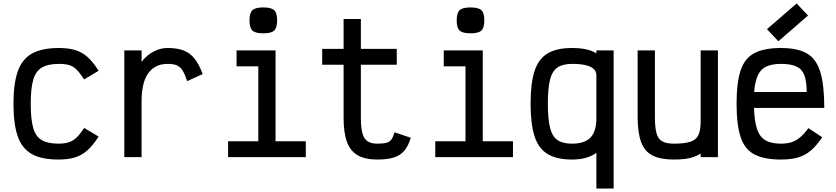

<svg xmlns="http://www.w3.org/2000/svg" viewBox="-20 -910 4840 1112"><path d="M318 14Q221 14 164 -18Q107 -50 82.5 -121Q58 -192 58 -309Q58 -426 83 -497Q108 -568 165.5 -600Q223 -632 322 -632Q378 -632 417.5 -619.5Q457 -607 488.5 -578.5Q520 -550 551 -500L467 -450Q444 -486 425 -505.5Q406 -525 382.5 -532.5Q359 -540 322 -540Q259 -540 223 -519Q187 -498 172.5 -448Q158 -398 158 -309Q158 -221 172 -170.5Q186 -120 221 -99Q256 -78 318 -78Q354 -78 378.5 -86Q403 -94 423.5 -113.5Q444 -133 468 -169L551 -119Q520 -70 487.5 -40.5Q455 -11 415 1.5Q375 14 318 14Z M700 0V-618H800V-551Q813 -570 835 -588.5Q857 -607 887 -619.5Q917 -632 952 -632Q1007 -632 1044 -617.5Q1081 -603 1107 -570Q1133 -537 1154 -481L1064 -440Q1051 -480 1037.5 -501.5Q1024 -523 1004.5 -531.5Q985 -540 952 -540Q909 -540 879.5 -523Q850 -506 832.5 -476.5Q815 -447 807.5 -408.5Q800 -370 800 -327V0Z M1301 0V-92H1476V-526H1350V-618H1576V-92H1751V0ZM1505 -717Q1459 -717 1442 -733Q1425 -749 1425 -792Q1425 -835 1442 -851Q1459 -867 1505 -867Q1551 -867 1568 -851Q1585 -835 1585 -792Q1585 -749 1568 -733Q1551 -717 1505 -717Z M2165 14Q2095 14 2052 -10.5Q2009 -35 1989.5 -88Q1970 -141 1970 -227V-535H1846V-627H1970V-800H2070V-627H2278V-535H2070V-227Q2070 -142 2091 -110Q2112 -78 2165 -78Q2201 -78 2219.5 -83.5Q2238 -89 2247.5 -103Q2257 -117 2265 -144L2359 -112Q2345 -65 2322 -37.5Q2299 -10 2261.5 2Q2224 14 2165 14Z M2501 0V-92H2676V-526H2550V-618H2776V-92H2951V0ZM2705 -717Q2659 -717 2642 -733Q2625 -749 2625 -792Q2625 -835 2642 -851Q2659 -867 2705 -867Q2751 -867 2768 -851Q2785 -835 2785 -792Q2785 -749 2768 -733Q2751 -717 2705 -717Z M3434 182V-25Q3409 -6 3373.5 4Q3338 14 3293 14Q3203 14 3150.5 -18.5Q3098 -51 3075.5 -122Q3053 -193 3053 -310Q3053 -427 3075.5 -497.5Q3098 -568 3150.5 -600Q3203 -632 3293 -632Q3338 -632 3373.5 -624.5Q3409 -617 3434 -601V-618H3534V182ZM3293 -78Q3366 -78 3400 -113.5Q3434 -149 3434 -225V-475Q3434 -496 3418.5 -510.5Q3403 -525 3372 -532.5Q3341 -540 3293 -540Q3239 -540 3208.5 -519Q3178 -498 3165.5 -448Q3153 -398 3153 -310Q3153 -222 3165.5 -171Q3178 -120 3208.5 -99Q3239 -78 3293 -78Z M3883 14Q3805 14 3759 -9.5Q3713 -33 3693 -87.5Q3673 -142 3673 -233V-618H3773V-233Q3773 -171 3782.5 -137.5Q3792 -104 3816 -91Q3840 -78 3883 -78Q3945 -78 3978.5 -89Q4012 -100 4025 -128Q4038 -156 4038 -206V-618H4138V0H4038V-21Q4020 -9 3998 -1Q3976 7 3947.5 10.5Q3919 14 3883 14Z M4503 14Q4406 14 4349.5 -15.5Q4293 -45 4269.5 -116Q4246 -187 4246 -309Q4246 -432 4269.5 -502.5Q4293 -573 4349.5 -602.5Q4406 -632 4503 -632Q4599 -632 4653.5 -600.5Q4708 -569 4731 -493Q4754 -417 4754 -285H4347Q4349 -217 4361 -175Q4375 -122 4409 -100Q4443 -78 4503 -78Q4538 -78 4564.5 -86.5Q4591 -95 4614 -114.5Q4637 -134 4662 -168L4742 -115Q4709 -66 4676 -38Q4643 -10 4602 2Q4561 14 4503 14ZM4348 -377H4652Q4652 -439 4638.5 -474.5Q4625 -510 4592.5 -525Q4560 -540 4503 -540Q4443 -540 4409 -519.5Q4375 -499 4361 -451Q4351 -421 4348 -377ZM4488 -671 4422 -741 4594 -890 4660 -820Z"/></svg>

Font: Victor Mono Thin
Style: Bold
Weight: 700
Monospace: yes
Version: Version 1.561;gftools[0.9.30]